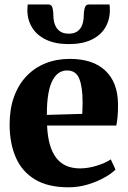

<svg xmlns="http://www.w3.org/2000/svg" viewBox="-20 -806 558 838"><path d="M279 11.5Q189 11.5 132.2 -23Q75.5 -57.5 48.8 -119.2Q22 -181 22 -263Q22 -330 41 -383Q60 -436 95 -473Q130 -510 178.2 -529.5Q226.5 -549 285 -549Q385 -549 439.2 -498.2Q493.5 -447.5 495 -354.5Q495.5 -321 493.2 -297Q491 -273 487.5 -258H185.5Q187.5 -210.5 197.5 -175.5Q207.5 -140.5 225.2 -117.2Q243 -94 269 -82.5Q295 -71 329.5 -71Q364.5 -71 403 -83Q441.5 -95 463.5 -110.5L484 -66Q469 -50 437.5 -32Q406 -14 364.8 -1.2Q323.5 11.5 279 11.5ZM184.5 -304.5 339 -309Q339.5 -322 340 -334.5Q340.5 -347 340.5 -360Q340.5 -425.5 326.2 -462Q312 -498.5 272.5 -498.5Q254 -498.5 238.2 -488.8Q222.5 -479 210.2 -457Q198 -435 191.2 -397.8Q184.5 -360.5 184.5 -304.5ZM191 -786.5Q205.5 -786.5 209.2 -771.5Q213 -756.5 213 -738Q213 -716.5 219.8 -698.5Q226.5 -680.5 241.2 -669.8Q256 -659 280 -659Q304 -659 318.5 -669.8Q333 -680.5 339.2 -698.5Q345.5 -716.5 345.5 -738Q345.5 -756.5 349.8 -771.5Q354 -786.5 368 -786.5H458Q459 -781.5 459.2 -774.2Q459.5 -767 459.5 -762Q459.5 -719 439.2 -685.2Q419 -651.5 379 -632.5Q339 -613.5 279.5 -613.5Q222 -613.5 181.8 -632.5Q141.5 -651.5 120.5 -685.2Q99.5 -719 99.5 -762Q99.5 -768 100 -774.2Q100.5 -780.5 101 -786.5Z"/></svg>

Font: Merriweather 72pt ExtraBold
Style: Regular
Weight: 800
Version: Version 2.100